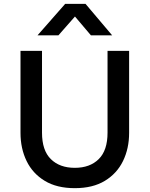

<svg xmlns="http://www.w3.org/2000/svg" viewBox="-20 -965 779 1000"><path d="M369.6 15Q275.9 15 213.1 -23.1Q150.2 -61.2 118.5 -126.4Q86.8 -191.6 86.8 -273V-700H198.8V-273.9Q198.8 -181.7 244.8 -136.3Q290.9 -90.9 369.6 -90.9Q448.2 -90.9 494.2 -136.3Q540.1 -181.7 540.1 -273.9V-700H652.5V-273Q652.5 -191.8 620.8 -126.6Q589 -61.4 526.2 -23.2Q463.3 15 369.6 15ZM175.4 -780.9 319.4 -944.8H425.5L564.2 -780.9H453.6L370.4 -879L284.2 -780.9Z"/></svg>

Font: Geologica-Sharp
Style: Regular
Weight: 100
Designer: Sindre Bremnes, Frode Helland
Foundry: Monokrom Skriftforlag AS
Version: Version 1.010;gftools[0.9.28]